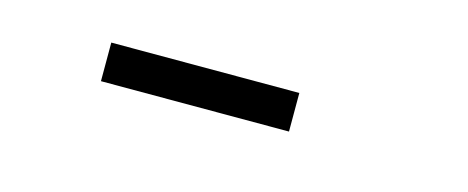

<svg xmlns="http://www.w3.org/2000/svg" viewBox="-22 -734 544 223"><g transform="rotate(15 250.0 -623.0)"><path d="M96.2 -599.1V-645.5H322.3V-599.1Z"/></g></svg>

Font: PT Astra Serif
Style: Italic
Weight: 400
Italic angle: -16°
Designer: A.Korolkova, I. Chaeva
Foundry: ParaType Ltd
Version: Version 1.001